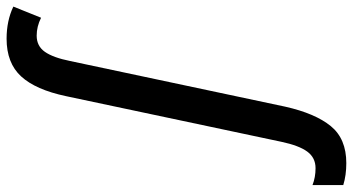

<svg xmlns="http://www.w3.org/2000/svg" viewBox="-382 -546 1045 568"><g transform="rotate(-90 140.0 -262.5)"><path d="M-124 231V140Q-101 149 -74 149Q-43 149 -25 124.5Q-7 100 4 48L139 -589Q158 -679 197.5 -722Q237 -765 309 -765Q362 -765 404 -745L371 -663Q345 -676 318 -676Q287 -676 270 -651.5Q253 -627 243 -577L108 59Q88 148 50.5 194Q13 240 -59 240Q-95 240 -124 231Z"/></g></svg>

Font: Noto Sans UI NarrowMedium
Style: Italic
Weight: 500
Width: 4
Italic angle: -12°
Designer: Monotype Design Team
Foundry: Monotype Imaging Inc.
Version: Version 1.001